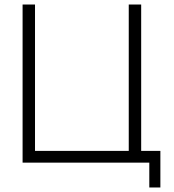

<svg xmlns="http://www.w3.org/2000/svg" viewBox="-20 -720 770 850"><path d="M135 -52H550V-700H605V-52H690V110H641V0H80V-700H135Z"/></svg>

Font: Jost* Light
Style: Regular
Weight: 300
Version: Version 3.7